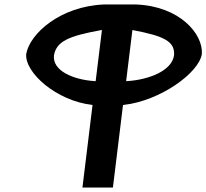

<svg xmlns="http://www.w3.org/2000/svg" viewBox="-20 -847 921 857"><path d="M543 -485 571 -713 576 -712C711 -686 761 -663 757 -601C748 -531 644 -491 548 -485ZM529 -378 534 -379C694 -397 868 -521 881 -606C887 -696 782 -819 588 -827H444C249 -819 113 -697 97 -606C90 -522 233 -397 390 -379L393 -378L348 -10H484ZM402 -485C308 -491 212 -531 221 -601C233 -663 287 -686 428 -712L435 -713L407 -485Z"/></svg>

Font: Ny Stormning
Style: FinKur
Weight: 300
Designer: Robert Jablonski, Mew Too
Foundry: Cannot Into Space Fonts
Version: Version 0.90